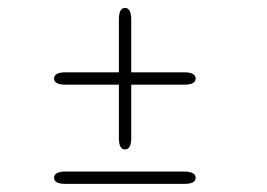

<svg xmlns="http://www.w3.org/2000/svg" viewBox="-20 -584 659 474"><path d="M113.5 -390Q113.5 -405.5 142 -405.5H434.5Q463 -405.5 463 -390Q463 -375 434.5 -375H142Q113.5 -375 113.5 -390ZM288.5 -215Q273.5 -215 273.5 -243.5V-535.5Q273.5 -564.5 288.5 -564.5Q304 -564.5 304 -535.5V-243.5Q304 -215 288.5 -215ZM113.5 -145Q113.5 -160.5 142 -160.5H434.5Q463 -160.5 463 -145Q463 -130 434.5 -130H142Q113.5 -130 113.5 -145Z"/></svg>

Font: Sono ExtraLight
Style: Regular
Weight: 200
Designer: Tyler Finck
Foundry: Tyler Finck
Version: Version 2.112